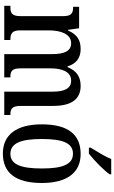

<svg xmlns="http://www.w3.org/2000/svg" viewBox="259 -1066 816 1375"><g transform="rotate(90 667.5 -378.0)"><path d="M21 0H266V-44H263C226 -44 197 -52 197 -111V-318C197 -403 222 -479 289 -479C346 -479 367 -429 367 -343V0H534V-44H530C492 -44 469 -53 469 -116V-331C469 -410 491 -479 557 -479C615 -479 636 -429 636 -343V0H803V-44H800C762 -44 738 -53 738 -116V-351C738 -487 685 -547 595 -547C535 -547 488 -523 460 -453H455C434 -522 388 -547 331 -547C267 -547 227 -523 198 -457H193L182 -536H28V-493H31C69 -493 95 -484 95 -425V-115C95 -53 70 -44 32 -44H21Z M1037 -619V-606H1080C1131 -646 1207 -721 1228 -756V-766H1118C1101 -721 1065 -665 1037 -619ZM1079 10C1217 10 1290 -81 1290 -269C1290 -456 1211 -547 1082 -547C942 -547 870 -456 870 -269C870 -81 950 10 1079 10ZM1081 -44C1004 -44 975 -121 975 -269C975 -417 1003 -492 1080 -492C1158 -492 1186 -417 1186 -269C1186 -121 1158 -44 1081 -44Z"/></g></svg>

Font: Noto Serif Hebrew Condensed Medium
Style: Regular
Weight: 500
Width: 3
Designer: Monotype Design Team
Foundry: Monotype Imaging Inc.
Version: Version 2.004